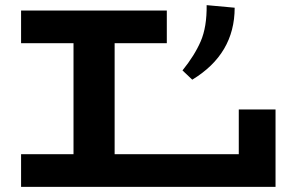

<svg xmlns="http://www.w3.org/2000/svg" viewBox="-20 -727 1154 747"><path d="M1052 -301V0H62V-127H266V-559H62V-686H629V-559H426V-127H909V-301ZM893 -697Q893 -517 728 -417L690 -453Q737 -511 761 -566.5Q785 -622 784 -707Z"/></svg>

Font: BioRhyme Expanded ExtraBold
Style: Regular
Weight: 800
Width: 7
Designer: Aoife Mooney
Foundry: Aoife Mooney Type
Version: Version 1.001